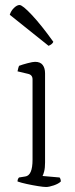

<svg xmlns="http://www.w3.org/2000/svg" viewBox="-20 -747 300 767"><path d="M164 0Q154 0 132 -3.5Q110 -7 87 -12Q64 -17 50 -22Q50 -32 56 -38L81 -42Q110 -46 110 -109V-430Q110 -448 92 -452L50 -462Q51 -469 53 -475Q55 -481 56 -484Q69 -489 90 -494.5Q111 -500 120 -500Q141 -500 150.5 -487.5Q160 -475 160 -454V-98Q160 -76 156.5 -62.5Q153 -49 150 -44L218 -38Q220 -36 221.5 -31.5Q223 -27 223 -22Q214 -13 195 -6.5Q176 0 164 0ZM174 -564 19 -688Q24 -704 36 -715.5Q48 -727 58 -727Q70 -727 107.5 -687Q145 -647 193 -580Q189 -570 174 -564Z"/></svg>

Font: Texturina 72pt Thin
Style: Regular
Weight: 100
Designer: Guillermo Torres Carreño
Foundry: Omnibus-Type
Version: Version 1.002; ttfautohint (v1.8.3)